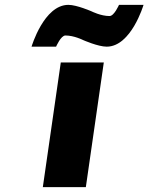

<svg xmlns="http://www.w3.org/2000/svg" viewBox="-20 -770 611 790"><path d="M322.4 -605C322.4 -605 383.5 -578 419 -578C519.8 -578 570.6 -750 570.6 -750H469.6C469.6 -750 449.9 -704 430.7 -704C394.7 -704 357.4 -723 357.4 -723C357.4 -723 296.3 -750 261.3 -750C160.6 -750 109.8 -578 109.8 -578H210.8C210.8 -578 230.4 -624 249.1 -624C285.1 -624 322.4 -605 322.4 -605ZM230.1 -513 156.2 0H333.2L407.1 -513Z"/></svg>

Font: Blink
Style: Obl
Weight: 400
Designer: Mew Too
Foundry: Cannot Into Space Fonts
Version: Version 001.000